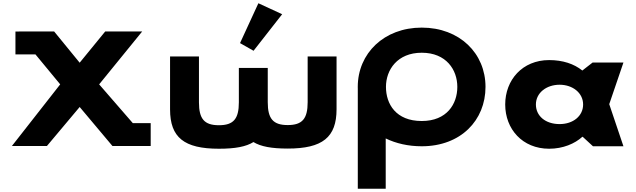

<svg xmlns="http://www.w3.org/2000/svg" viewBox="-20 -896 3895 1176"><path d="M903 -141.9H793.4L587.3 -379.3L850.8 -703.1H624.3L468 -511.9L311.7 -703.1H97.2L97.3 -703H74.6V-563H197L348.7 -379.3L53 -1.9H267.5L468 -240.7L668.6 -1.9H670.5H895H903Z M1450.2 -632 1533 -585 1708.2 -808.9 1562.6 -876.1ZM1198.6 -550H1021.6V-226C1021.6 -54 1107.6 15 1320.8 15C1420.6 15 1487.4 2.3 1532.3 -25.9C1577.1 1.6 1643.6 14 1742.2 14C1955.4 14 2041.4 -55 2041.4 -227V-550H1864.4V-270C1864.4 -169 1831.8 -130 1742.2 -130C1652.7 -130 1620 -169 1620 -270V-480H1443V-269C1443 -168 1410.3 -129 1320.8 -129C1231.2 -129 1198.6 -168 1198.6 -269Z M2344 -363.9C2344 -468.5 2414 -573 2563.1 -573C2713.2 -573 2781.1 -468.5 2781.1 -363.9C2781.1 -259.4 2717.4 -154.8 2563.1 -154.8C2404.7 -154.8 2344 -259.4 2344 -363.9ZM2171.3 -363.9C2171.3 -359.8 2171.4 -355.7 2171.5 -351.7V260H2342.5V-48.1C2405.4 -17.5 2480.2 -0.1 2563.1 -0.1C2802.4 -0.1 2953.7 -159.1 2953.7 -363.9C2953.7 -568.8 2795.6 -726.9 2563.1 -726.9C2332 -726.9 2171.3 -568.8 2171.3 -363.9Z M3074.4 -256C3074.4 -106 3179.4 15 3343.5 15C3428.2 15 3500.8 -16 3546.7 -58H3549.2L3612.1 0H3798.6L3711.6 -258L3798.6 -513H3609.7L3546.7 -464C3495.9 -505 3426.9 -528 3343.5 -528C3179.4 -528 3074.4 -406 3074.4 -256ZM3262.4 -256C3262.4 -327 3326.5 -377 3407.6 -377C3487.4 -377 3551.6 -327 3551.6 -256C3551.6 -186 3491.1 -136 3407.6 -136C3320.5 -136 3262.4 -186 3262.4 -256Z"/></svg>

Font: Hussar
Style: BdSuprExt
Weight: 700
Foundry: Cannot Into Space Fonts
Version: Version 2.00